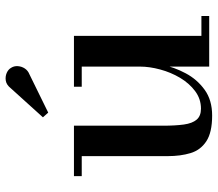

<svg xmlns="http://www.w3.org/2000/svg" viewBox="-64 -668 742 653"><g transform="rotate(-90 306.5 -341.0)"><path d="M240.5 10Q183 10 153 -9.8Q123 -29.5 112.8 -63.5Q102.5 -97.5 102.5 -141V-433.5H34.5V-460H206V-157Q206 -115 210 -86.2Q214 -57.5 226.5 -42.8Q239 -28 264 -28Q297 -28 323.5 -47.8Q350 -67.5 368.8 -99Q387.5 -130.5 397.2 -166.8Q407 -203 407 -235.5L423 -237Q423 -203.5 414 -161.2Q405 -119 384.2 -80Q363.5 -41 328.2 -15.5Q293 10 240.5 10ZM407 0V-433.5H338.5V-460H511.5V-26.5H579V0ZM250.5 -547.5 234.5 -565.5 333.5 -675Q345 -689.5 359 -691.8Q373 -694 385.2 -688.8Q397.5 -683.5 403 -673.5Q409.5 -663.5 408.5 -650.5Q407.5 -637.5 400.5 -627Q393.5 -616.5 381 -611.5Z"/></g></svg>

Font: Bodoni Moda 9pt Medium
Style: Regular
Weight: 500
Designer: Owen Earl
Foundry: indestructible type
Version: Version 2.005